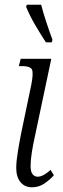

<svg xmlns="http://www.w3.org/2000/svg" viewBox="-20 -786 266 816"><path d="M116 10Q85 10 67 -12Q49 -34 49 -72Q49 -100 56 -142.5Q63 -185 70 -220L113 -426Q123 -477 115.5 -491Q108 -505 75 -505H60L68 -536H198L128 -205Q121 -174 115.5 -140Q110 -106 110 -81Q110 -56 118.5 -45.5Q127 -35 140 -35Q153 -35 167.5 -43.5Q182 -52 195 -64L209 -41Q192 -22 168.5 -6Q145 10 116 10ZM175 -606Q151 -643 128.5 -681.5Q106 -720 91 -757L94 -766H155Q162 -737 176 -694.5Q190 -652 203 -617L200 -606Z"/></svg>

Font: Noto Serif ExtraCondensed Light
Style: Italic
Weight: 300
Width: 2
Italic angle: -12°
Designer: Monotype Design Team
Foundry: Monotype Imaging Inc.
Version: Version 2.014; ttfautohint (v1.8.4.7-5d5b)